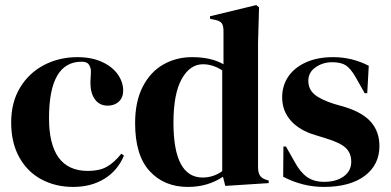

<svg xmlns="http://www.w3.org/2000/svg" viewBox="-20 -721 1538 756"><path d="M24 -239Q24 -318 59 -376Q94 -434 153.5 -465Q213 -496 285 -496Q340 -496 381 -477.5Q422 -459 443.5 -428.5Q465 -398 465 -364Q465 -337 448 -321Q431 -305 404 -305Q372 -305 354 -329.5Q336 -354 336 -395Q336 -408 337 -418.5Q338 -429 338 -437Q338 -446 337 -450Q333 -466 325 -472Q317 -478 301 -478Q173 -478 173 -256Q173 -48 326 -48Q371 -48 400 -64Q429 -80 458 -116L468 -108Q443 -49 391 -17Q339 15 268 15Q199 15 143.5 -14.5Q88 -44 56 -101.5Q24 -159 24 -239Z M512 -236Q512 -321 542 -379.5Q572 -438 623 -467Q674 -496 736 -496Q811 -496 860 -468V-598Q860 -620 853 -629.5Q846 -639 826 -643L807 -647V-657L989 -701L1000 -692L996 -552V-63Q996 -42 1003.5 -30Q1011 -18 1029 -13L1038 -10V0L867 11L858 -25Q798 15 720 15Q626 15 569 -47.5Q512 -110 512 -236ZM855 -47V-444Q818 -468 779 -468Q728 -468 695.5 -410Q663 -352 663 -238Q663 -22 778 -22Q820 -22 855 -47Z M1095 -25 1096 -144H1106L1140 -84Q1162 -43 1189 -24Q1216 -5 1256 -5Q1304 -5 1333.5 -26.5Q1363 -48 1363 -84Q1363 -118 1341.5 -138.5Q1320 -159 1264 -176L1222 -189Q1160 -207 1125.5 -245.5Q1091 -284 1091 -338Q1091 -383 1114.5 -418.5Q1138 -454 1183.5 -475Q1229 -496 1292 -496Q1366 -496 1432 -462L1426 -354H1416L1381 -416Q1361 -451 1342 -463.5Q1323 -476 1288 -476Q1251 -476 1222.5 -456Q1194 -436 1194 -403Q1194 -370 1218 -349.5Q1242 -329 1295 -312L1340 -299Q1410 -277 1442 -239Q1474 -201 1474 -146Q1474 -72 1416 -28.5Q1358 15 1255 15Q1172 15 1095 -25Z"/></svg>

Font: DeepMind Serif Display
Style: Regular
Weight: 800
Designer: Frank Grießhammer / Modifications: Colophon Foundry
Foundry: Colophon Foundry
Version: Version 5.002